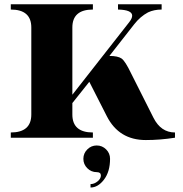

<svg xmlns="http://www.w3.org/2000/svg" viewBox="-20 -629 834 877"><path d="M482.7 96.4Q482.7 155.4 454.9 191.6Q427.5 227.5 393.5 227.5V211.9Q410.3 211.9 425.6 199.5Q440.8 187 440.8 172.6Q440.8 157.3 421.8 157.3Q396.7 157.3 378.8 139.4Q360.8 121.5 360.8 96.4Q360.8 71.3 378.8 53.4Q396.7 35.5 421.8 35.5Q446.8 35.5 464.8 53.4Q482.7 71.3 482.7 96.4ZM29.3 -609.4H404.3V-585.4Q310.5 -585.4 310.5 -503.4V-196.3L570.1 -527.6Q583.7 -544.9 583.7 -557.4Q583.7 -584 519 -585.4V-609.4H718.3V-585.4Q683.8 -585.4 656.2 -572.5Q620.6 -553.5 593 -518.1L479.7 -373.5Q518.3 -373.5 535.2 -361.8Q552 -350.1 578.9 -293.7L680.9 -91.3Q714.8 -23.9 779.3 -23.9V0Q711.4 10.7 646 10.7Q523.4 10.7 468 -98.1L387.9 -255.4L310.5 -158.2V-106Q310.5 -23.9 404.3 -23.9V0H29.3V-23.9Q123 -23.9 123 -106V-503.4Q123 -585.4 29.3 -585.4Z"/></svg>

Font: itsadzoke
Style: Regular
Weight: 700
Width: 7
Version: Version 0.45